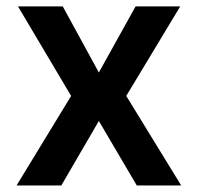

<svg xmlns="http://www.w3.org/2000/svg" viewBox="-20 -565 602 585"><path d="M171.2 -545.5H34.8L196.7 -272.7L30.5 0H166.9L281.2 -196.4L396.7 0H532L364.7 -272.7L529.1 -545.5H393.1L281.2 -344.1Z"/></svg>

Font: TID UI Semi Bold
Style: Regular
Weight: 600
Designer: The TID Project Authors
Foundry: Bakken & Bæck
Version: Version 1.001;hotconv 1.0.109;makeotfexe 2.5.65596